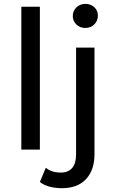

<svg xmlns="http://www.w3.org/2000/svg" viewBox="-20 -777 603 997"><path d="M90.8 0V-742.2H187V0ZM187 168 217.8 94.2Q247.6 119.1 295.9 119.1Q334 119.1 354.5 95.5Q375 71.8 375 25.9V-529.8H470.7V23.9Q470.7 106 426.8 153.1Q382.8 200.2 301.8 200.2Q266.6 200.2 236.8 192.1Q207 184.1 187 168ZM357.9 -693.8Q357.9 -719.7 376.5 -738.3Q395 -756.8 423.3 -756.8Q451.2 -756.8 469.7 -739.5Q488.3 -722.2 488.3 -695.8Q488.3 -668.9 469.7 -650.4Q451.2 -631.8 423.3 -631.8Q395 -631.8 376.5 -649.9Q357.9 -668 357.9 -693.8Z"/></svg>

Font: Montserrat Medium
Style: Regular
Weight: 500
Designer: Julieta Ulanovsky
Foundry: Julieta Ulanovsky
Version: Version 7.200